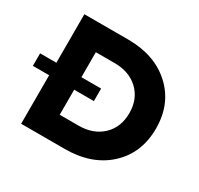

<svg xmlns="http://www.w3.org/2000/svg" viewBox="-172 -881 1101 1063"><g transform="rotate(30 378.0 -350.0)"><path d="M80.1 0V-310.1H-23.9V-390.1H80.1V-700.2H359.9Q530.8 -700.2 635.5 -603.8Q740.2 -507.3 740.2 -350.1Q740.2 -192.9 635.5 -96.4Q530.8 0 359.9 0ZM359.9 -149.9Q454.1 -149.9 512 -204.8Q569.8 -259.8 569.8 -350.1Q569.8 -439.9 512.2 -494.9Q454.6 -549.8 359.9 -549.8H240.2V-390.1H366.2V-310.1H240.2V-149.9Z"/></g></svg>

Font: Gully
Style: Bold
Weight: 700
Designer: jaikishan Patel
Foundry: MagicType
Version: Version 1.000;Glyphs 3.2 (3242)